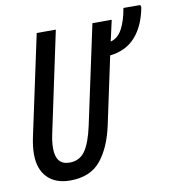

<svg xmlns="http://www.w3.org/2000/svg" viewBox="-85 -835 832 920"><g transform="rotate(-10 331.0 -375.0)"><path d="M183 10Q112 10 72.5 -30.5Q33 -71 33 -144Q33 -162 35.5 -183.5Q38 -205 43 -228L147 -714H240L136 -224Q128 -187 128 -156Q128 -75 195 -75Q243 -75 270 -112.5Q297 -150 315 -233L418 -714H512L489 -612Q525 -621 546 -660.5Q567 -700 577 -760H659L662 -749Q646 -661 600 -608.5Q554 -556 475 -547L406 -223Q383 -114 332 -52Q281 10 183 10Z"/></g></svg>

Font: Noto Sans ExtraCondensed Medium
Style: Italic
Weight: 500
Width: 2
Italic angle: -12°
Designer: Monotype Design Team
Foundry: Monotype Imaging Inc.
Version: Version 2.013; ttfautohint (v1.8.4.7-5d5b)